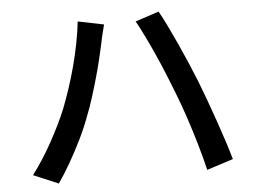

<svg xmlns="http://www.w3.org/2000/svg" viewBox="-51 -773 1101 835"><g transform="rotate(-5 500.0 -355.5)"><path d="M219 -322Q235 -363 250.5 -409.5Q266 -456 279 -505Q292 -554 301.5 -603Q311 -652 316 -697L429 -674Q426 -662 422 -646.5Q418 -631 414.5 -615.5Q411 -600 409 -589Q404 -565 395 -527.5Q386 -490 374 -447.5Q362 -405 348.5 -362Q335 -319 320 -282Q303 -235 278.5 -185Q254 -135 227 -88Q200 -41 173 -2L64 -48Q111 -110 152 -184.5Q193 -259 219 -322ZM712 -353Q697 -392 679 -436Q661 -480 641 -524.5Q621 -569 602 -608Q583 -647 567 -675L670 -709Q686 -681 705 -642Q724 -603 744 -559Q764 -515 783 -470.5Q802 -426 817 -388Q831 -352 847.5 -307Q864 -262 880.5 -214.5Q897 -167 911.5 -122.5Q926 -78 936 -42L821 -5Q808 -60 790.5 -120Q773 -180 753 -240Q733 -300 712 -353Z"/></g></svg>

Font: Noto Sans SC Thin Medium
Style: Regular
Weight: 500
Version: Version 2.004-H2;hotconv 1.0.118;makeotfexe 2.5.65603